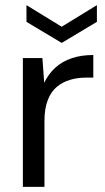

<svg xmlns="http://www.w3.org/2000/svg" viewBox="-20 -727 408 747"><path d="M69 0V-501H145L152 -405Q169 -440 195.5 -464Q222 -488 259 -500.5Q296 -513 343 -513V-425H314Q282 -425 253 -416.5Q224 -408 201.5 -389.5Q179 -371 166 -338Q153 -305 153 -257V0ZM220 -560 83 -642V-707L220 -623L357 -707V-642Z"/></svg>

Font: DM Sans 17pt
Style: Regular
Weight: 400
Version: Version 4.004;gftools[0.9.30]